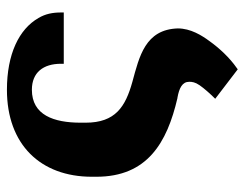

<svg xmlns="http://www.w3.org/2000/svg" viewBox="-96 -482 706 554"><g transform="rotate(-90 257.0 -205.0)"><path d="M24 -280C24 -133 122 -76 251 -46H252C280 -41 298 -32 298 -12C298 -4 297 5 288 18C279 31 264 48 249 63L334 128L338 125C367 105 395 75 415 47C432 24 452 -8 452 -45C449 -139 371 -156 298 -176C226 -196 180 -225 180 -311V-325C180 -403 202 -466 275 -466C325 -466 350 -433 350 -382V-374H498V-382C498 -406 494 -427 482 -447C450 -503 378 -538 275 -538C117 -538 24 -441 24 -293Z"/></g></svg>

Font: Aerodynamic
Style: Bd
Weight: 500
Designer: Google
Version: Version 2.000980; 2014